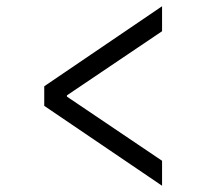

<svg xmlns="http://www.w3.org/2000/svg" viewBox="-20 -616 640 608"><path d="M120.1 -280.8V-342.8L493.2 -596.2V-517.1L191.9 -314V-310.1L493.2 -106.9V-27.8Z"/></svg>

Font: SourceCodePro-Regular
Style: Regular
Weight: 400
Monospace: yes
Designer: Paul D. Hunt
Foundry: Adobe Systems Incorporated
Version: Version 1.009;PS 1.000;hotconv 1.0.70;makeotf.lib2.5.5900